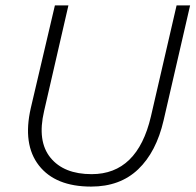

<svg xmlns="http://www.w3.org/2000/svg" viewBox="-20 -680 723 710"><path d="M317 10Q185 10 124 -68Q63 -146 94 -281L183 -660H233L143 -269Q117 -158 166.5 -97Q216 -36 319 -36Q488 -36 538 -249L633 -660H683L585 -235Q558 -118 491 -54Q424 10 317 10Z"/></svg>

Font: Elaine Sans Light
Style: Italic
Weight: 300
Italic angle: -13°
Designer: Wei Huang
Foundry: Wei Huang
Version: Version 2.001;December 24, 2019;FontCreator 12.0.0.2547 64-b